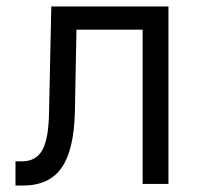

<svg xmlns="http://www.w3.org/2000/svg" viewBox="-20 -570 640 595"><path d="M28 5V-70H48Q92 -70 111.5 -105.5Q131 -141 132 -224L139 -550H502V0H422V-478H217L212 -221Q209 -104 170.5 -49.5Q132 5 51 5Z"/></svg>

Font: JetBrains Mono Semi Light
Style: Regular
Weight: 350
Monospace: yes
Designer: Philipp Nurullin, Konstantin Bulenkov
Foundry: JetBrains
Version: 2.002